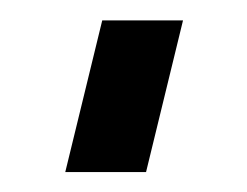

<svg xmlns="http://www.w3.org/2000/svg" viewBox="-20 -146 242 188"><path d="M43.9 22.5 80.1 -126H159.2L123 22.5Z"/></svg>

Font: Post No Bills Colombo SemiBold
Style: Regular
Weight: 600
Designer: Kosala Senevirathne, Siva Puranthara, Lasantha Premarathna, Tharique Azeez
Foundry: Mooniak
Version: Version 1.220 ; ttfautohint (v1.6)